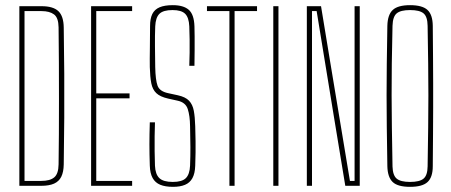

<svg xmlns="http://www.w3.org/2000/svg" viewBox="-20 -720 1748 744"><path d="M55 0V-696H141Q186 -696 206.2 -676.8Q226.5 -657.5 227 -613Q228.5 -520 229 -434.8Q229.5 -349.5 229 -263.5Q228.5 -177.5 227 -83Q226.5 -53.5 217.5 -35.2Q208.5 -17 189.5 -8.5Q170.5 0 140 0ZM75 -19H140Q174 -19 190.2 -32.8Q206.5 -46.5 207 -83Q208 -136.5 208.2 -201Q208.5 -265.5 208.5 -335.5Q208.5 -405.5 208.2 -476.5Q208 -547.5 207 -614Q206.5 -651.5 189.2 -664.2Q172 -677 141 -677H75Z M333 0V-696H492V-677H353V-358H482V-339H353V-19H492V0Z M650.5 4Q620.5 4 601 -4Q581.5 -12 571.5 -30Q561.5 -48 560.5 -78Q559 -124 559 -160.8Q559 -197.5 560.5 -246H580.5Q579.5 -219.5 579.2 -191.5Q579 -163.5 579.2 -134.8Q579.5 -106 580.5 -78Q582 -44.5 597.5 -29.8Q613 -15 649.5 -15Q685.5 -15 700.2 -29.8Q715 -44.5 716.5 -78Q718 -116.5 717.8 -150.2Q717.5 -184 716.5 -231Q716 -271.5 707.5 -297.5Q699 -323.5 667.5 -330L631.5 -338Q600.5 -345 585.8 -359Q571 -373 566.2 -397.5Q561.5 -422 560.5 -460Q560 -490 560.8 -534.8Q561.5 -579.5 561.5 -619Q561.5 -648 570.2 -665.8Q579 -683.5 598.5 -691.8Q618 -700 649.5 -700Q691 -700 711.5 -682Q732 -664 733.5 -618Q734 -602.5 734.2 -578.8Q734.5 -555 734.2 -525.8Q734 -496.5 733.5 -465H713.5Q714.5 -490 714.8 -515.8Q715 -541.5 714.8 -567.2Q714.5 -593 713.5 -618Q712 -652 697.5 -666.5Q683 -681 648.5 -681Q612.5 -681 597.8 -666.5Q583 -652 581.5 -618Q580 -582 580.5 -541Q581 -500 581.5 -460Q582.5 -410 590.5 -388Q598.5 -366 631.5 -359L668.5 -351Q698.5 -344.5 712.5 -329.8Q726.5 -315 731 -290.8Q735.5 -266.5 736.5 -231Q737.5 -195.5 737.8 -173Q738 -150.5 737.8 -129.5Q737.5 -108.5 736.5 -78Q735.5 -47.5 725.5 -29.5Q715.5 -11.5 696.8 -3.8Q678 4 650.5 4Z M869 0V-677H782V-696H976V-677H889V0Z M1039 0V-696H1059V0Z M1169 0V-696H1224L1260 -477L1336 -19H1354V-477V-696H1374V0H1318L1275 -261L1207 -677H1189V-257V0Z M1569 4Q1521 4 1501.5 -14.8Q1482 -33.5 1481 -76Q1479.5 -162.5 1478.8 -227.8Q1478 -293 1478 -351Q1478 -409 1478.8 -473Q1479.5 -537 1481 -620Q1482 -663 1502 -681.5Q1522 -700 1569 -700Q1616.5 -700 1636.5 -681.5Q1656.5 -663 1657 -620Q1657.5 -553.5 1658 -500Q1658.5 -446.5 1658.5 -398.8Q1658.5 -351 1658.5 -303Q1658.5 -255 1658 -200Q1657.5 -145 1657 -76Q1657 -33.5 1637 -14.8Q1617 4 1569 4ZM1569 -15Q1606 -15 1621.2 -27.8Q1636.5 -40.5 1637 -75Q1638.5 -161.5 1639.2 -227Q1640 -292.5 1640 -350.8Q1640 -409 1639.2 -473Q1638.5 -537 1637 -620Q1636.5 -655.5 1621.2 -668.2Q1606 -681 1569 -681Q1532.5 -681 1517.2 -668.2Q1502 -655.5 1501 -620Q1499 -537 1498.2 -473Q1497.5 -409 1497.5 -350.8Q1497.5 -292.5 1498.5 -227Q1499.5 -161.5 1501 -75Q1502 -40.5 1517.2 -27.8Q1532.5 -15 1569 -15Z"/></svg>

Font: Big Shoulders Display SC Thin
Style: Regular
Weight: 100
Designer: Patric King
Foundry: XO Type Co
Version: Version 2.002